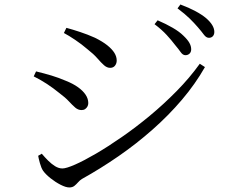

<svg xmlns="http://www.w3.org/2000/svg" viewBox="-20 -819 1040 853"><path d="M757.6 -619.5Q742.2 -639.9 720.6 -663.5Q699 -687.1 666.6 -711.5L680.3 -728.8Q718 -712.6 747.3 -695.5Q776.6 -678.5 794.5 -660.8Q813.5 -642.8 821.4 -628.5Q829.4 -614.3 829.4 -600Q829.4 -587.8 822.1 -580.8Q814.7 -573.8 803.6 -573.8Q792.2 -573.8 782.7 -587.4Q773.3 -600.9 757.6 -619.5ZM859.3 -697.7Q842.6 -717.1 822.5 -736.8Q802.4 -756.6 768.7 -781.8L781.4 -799.1Q819.7 -784.8 848.5 -769.3Q877.3 -753.8 895.6 -738.4Q932.2 -706.7 932.2 -677Q932.2 -665.3 925.6 -658.1Q919.1 -651 908.2 -651Q896.1 -651 885.9 -664.8Q875.7 -678.7 859.3 -697.7ZM263.9 -672.4 275 -695.3Q302.8 -687.9 335.8 -676.9Q368.9 -666 401.1 -651.6Q435.3 -634.8 456.5 -617.9Q477.6 -601 488.1 -584.3Q498.5 -567.6 498.5 -550Q498.5 -537 490.9 -527.3Q483.3 -517.6 469.3 -517.6Q455.3 -517.6 442.2 -529.1Q429.2 -540.6 412.5 -559.9Q395.7 -579.2 368.7 -600.2Q343.3 -622.1 314.2 -641.7Q285.2 -661.2 263.9 -672.4ZM867.6 -535.8 890.5 -521Q847.6 -445.6 788.4 -376Q729.3 -306.4 657.6 -243.2Q586 -179.9 506.5 -125Q427 -70.1 344.4 -24.1Q334.9 -18.4 326.9 -9.1Q318.9 0.1 310.2 7Q301.4 13.8 287.9 13.8Q272.6 13.8 249.1 1.8Q225.7 -10.2 204.4 -27.2Q183.2 -44.2 171.7 -59.9Q163.2 -72.6 157.2 -94.4Q151.2 -116.1 149.6 -126.9L165.6 -136.1Q179.3 -120 194.2 -105.1Q209.1 -90.2 225.1 -80.4Q241.2 -70.6 257.4 -70.6Q274.3 -70.6 313.3 -87.7Q352.4 -104.9 405.6 -135.9Q458.9 -167 520.5 -209.7Q582.2 -252.3 645.1 -304.4Q707.9 -356.5 765.3 -414.9Q822.7 -473.2 867.6 -535.8ZM129.8 -479.7 140.2 -501.8Q178.2 -492.6 209 -483.3Q239.9 -474 273.4 -459.7Q304.5 -447.3 326.5 -431.6Q348.5 -415.9 360.3 -398.2Q372.2 -380.5 372.2 -360.9Q372.2 -353.2 368.7 -346.3Q365.1 -339.4 358.6 -334.7Q352.1 -330 342.5 -330Q327.2 -330 314.5 -340.8Q301.8 -351.7 286.1 -368.7Q270.4 -385.8 244.2 -405.2Q215.9 -428.2 188.7 -446Q161.5 -463.8 129.8 -479.7Z"/></svg>

Font: Noto Serif JP
Style: Regular
Weight: 200
Designer: Ryoko NISHIZUKA 西塚涼子 (kana & ideographs); Frank Grießhammer (Latin, Greek & Cyrillic); Wenlong ZHANG 张文龙 (bopomofo); San
Foundry: Adobe
Version: Version 2.001;hotconv 1.1.0;makeotfexe 2.6.0